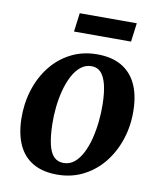

<svg xmlns="http://www.w3.org/2000/svg" viewBox="-84 -810 748 890"><g transform="rotate(10 289.5 -364.5)"><path d="M333.3 -568.7Q400.1 -568.7 446.1 -542.7Q492.2 -516.6 516.6 -466.2Q541 -415.7 542.4 -342.7Q544.1 -271.7 523.5 -207.6Q502.9 -143.5 463.5 -93.9Q424 -44.3 368.5 -15.8Q313 12.8 244.5 12.8Q178 12.8 132.3 -13.3Q86.5 -39.4 62.8 -89.8Q39.2 -140.2 37.4 -212.6Q36 -284.5 56 -348.8Q76 -413.1 114.9 -462.5Q153.8 -512 209.2 -540.3Q264.5 -568.7 333.3 -568.7ZM316.6 -510Q287.4 -510 265.1 -491.8Q242.8 -473.6 226.8 -442.8Q210.7 -411.9 200.6 -373.3Q190.6 -334.8 186.3 -293.5Q182 -252.3 183 -213.3Q184.4 -155.7 193.2 -118.4Q201.9 -81.2 219.7 -63.3Q237.4 -45.5 265 -45.5Q293.8 -45.5 315.8 -63.6Q337.8 -81.8 353.4 -112.5Q369.1 -143.2 378.9 -181.8Q388.7 -220.5 393.1 -262.2Q397.5 -303.8 396.8 -343.3Q395.7 -401.3 386.3 -438Q376.9 -474.7 359.7 -492.3Q342.4 -510 316.6 -510ZM219 -742.2H487.5L476.1 -654H207.5Z"/></g></svg>

Font: Merriweather 7pt Light
Style: Italic
Weight: 300
Italic angle: -7.8°
Designer: Eben Sorkin
Foundry: Eben Sorkin
Version: Version 2.200;gftools[0.9.31]